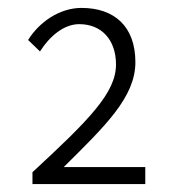

<svg xmlns="http://www.w3.org/2000/svg" viewBox="-20 -912 443 485"><path d="M62 -447H347V-490H141C247 -595 322 -667 322 -755C322 -846 268 -892 186 -892C130 -892 79 -856 51 -811L81 -782C105 -820 141 -851 180 -851C237 -851 273 -811 273 -749C273 -678 206 -610 62 -477Z"/></svg>

Font: Noto Sans KR Light
Style: Regular
Weight: 300
Designer: Ryoko NISHIZUKA 西塚涼子 (kana, bopomofo & ideographs); Paul D. Hunt (Latin, Greek & Cyrillic); Sandoll Communications 산돌커뮤니
Foundry: Adobe
Version: Version 2.004;hotconv 1.0.118;makeotfexe 2.5.65603